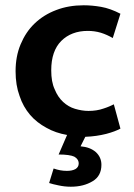

<svg xmlns="http://www.w3.org/2000/svg" viewBox="-20 -507 506 727"><path d="M315 -87C336 -87 355 -90 372 -96C388 -101 401 -107 411 -112L436 -20C423 -13 405 -6 382 0C358 6 332 10 303 11L285 47C309 49 328 56 343 69C357 82 364 98 364 117C364 145 353 166 331 179C308 193 281 200 248 200C231 200 216 198 202 195C187 192 175 189 166 186L183 131C200 137 216 140 233 140C246 140 257 138 266 133C274 128 278 121 278 112C278 101 272 92 261 86C250 81 230 78 202 78L234 4C205 -1 179 -10 156 -23C132 -36 111 -52 94 -72C77 -92 63 -116 54 -144C44 -171 39 -202 39 -237C39 -274 45 -308 58 -339C71 -370 88 -396 111 -418C134 -440 161 -457 193 -469C224 -481 259 -487 297 -487C318 -487 340 -485 363 -481C386 -477 411 -468 436 -455L407 -363C393 -371 378 -378 362 -383C345 -388 329 -390 312 -390C271 -390 237 -377 212 -352C187 -327 174 -290 174 -241C174 -212 178 -188 187 -169C195 -149 206 -133 219 -121C232 -109 247 -100 264 -95C281 -90 298 -87 315 -87Z"/></svg>

Font: Holmes&Hills Bold
Style: Bold
Weight: 500
Designer: Noopur Datye, Girish Dalvi, Yashodeep Gholap, Pallavi Karambelkar
Foundry: Ek Type
Version: ""